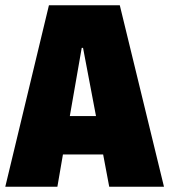

<svg xmlns="http://www.w3.org/2000/svg" viewBox="-20 -706 640 726"><path d="M0 0 165 -686H433L600 0H393L370 -122H218L197 0ZM343 -267 294 -525H289L244 -267Z"/></svg>

Font: Chivo Mono Medium Black
Style: Regular
Weight: 900
Monospace: yes
Version: Version 1.008